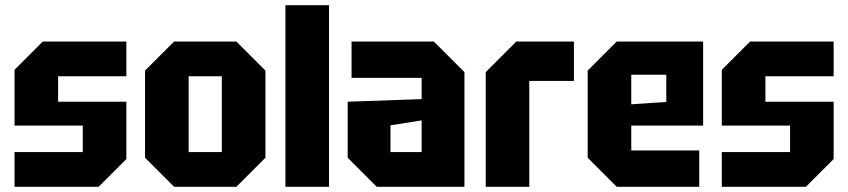

<svg xmlns="http://www.w3.org/2000/svg" viewBox="-20 -720 3269 740"><path d="M36 0V-134H299V-236H36V-451L145 -560H467V-426H204V-328H467V-107L360 0Z M539 -112V-448L651 -560H891L1003 -448V-112L891 0H651ZM707 -134H835V-426H707Z M1080 0V-700H1248V0Z M1320 -112V-328L1605 -338V-420H1335V-560H1652L1770 -442V0H1432ZM1485 -237V-134H1605V-256Z M1852 0V-442L1970 -560H2192V-408H2020V0Z M2245 -112V-448L2357 -560H2690V-236H2413V-140H2675V0H2357ZM2413 -318 2548 -327V-432H2413Z M2762 0V-134H3025V-236H2762V-451L2871 -560H3193V-426H2930V-328H3193V-107L3086 0Z"/></svg>

Font: Tektur SemiCondensed
Style: Bold
Weight: 700
Width: 4
Designer: Adam Jagosz
Foundry: Adam Jagosz
Version: Version 1.005;gftools[0.9.30]